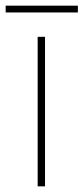

<svg xmlns="http://www.w3.org/2000/svg" viewBox="-43 -658 295 678"><path d="M232 -638H-23V-614H232ZM116 0V-528H90V0Z"/></svg>

Font: Noto Sans Thai Looped Thin
Style: Regular
Weight: 100
Designer: Sasikarn Vongin, Ben Mitchell
Foundry: The Fontpad Ltd
Version: Version 1.001